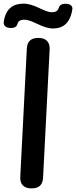

<svg xmlns="http://www.w3.org/2000/svg" viewBox="-55 -994 417 1052"><path d="M181 -20 217 -724C219 -763 197 -786 158 -786H153C115 -786 94 -767 92 -728L56 -24C54 15 76 38 115 38H120C158 38 179 19 181 -20ZM-2 -841C23 -839 37 -847 40 -862C44 -876 53 -886 79 -886C123 -886 177 -838 235 -838C282 -838 327 -858 341 -940C345 -959 333 -971 310 -973C286 -975 271 -967 267 -951C261 -932 247 -927 228 -927C188 -927 135 -974 74 -974C20 -974 -22 -950 -34 -878C-38 -856 -26 -843 -2 -841Z"/></svg>

Font: 寒蝉团圆体 Round
Style: Regular
Weight: 500
Designer: 寒蝉字型
Version: Version 2.700;Glyphs 3.1.1 (3135)